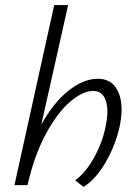

<svg xmlns="http://www.w3.org/2000/svg" viewBox="-20 -731 535 758"><path d="M460 -298Q460 -268 452 -230Q436 -158 397.5 -91Q359 -24 310 7L277 -19Q319 -50 352 -110Q385 -170 397 -232Q404 -267 404 -290Q404 -328 390 -350Q376 -372 347 -372Q307 -372 257 -329.5Q207 -287 161.5 -203Q116 -119 89 -2V0H37L194 -711H249L143 -239Q192 -327 251 -373.5Q310 -420 366 -420Q413 -420 436.5 -386.5Q460 -353 460 -298Z"/></svg>

Font: Ysabeau Semilight
Style: Italic
Weight: 300
Italic angle: -12°
Designer: Christian Thalmann (Catharsis Fonts)
Version: Version 0.003